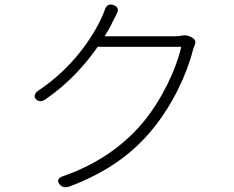

<svg xmlns="http://www.w3.org/2000/svg" viewBox="-20 -797 1020 837"><path d="M589 -639H436C450 -661 462 -682 471 -702C476 -710 481 -721 487 -733C498 -753 497 -767 475 -775C454 -782 442 -772 436 -751C431 -739 427 -728 423 -721C387 -639 296 -501 150 -404C131 -392 123 -374 141 -361C152 -353 166 -355 177 -363C280 -434 353 -517 406 -593H588H770C748 -494 685 -362 604 -264C521 -164 404 -81 258 -30C232 -22 225 -7 244 11C254 21 270 21 283 16C453 -48 564 -134 646 -235C732 -340 795 -474 821 -579C823 -585 825 -593 829 -601C835 -614 831 -625 819 -632L814 -635C802 -642 785 -645 775 -642C766 -640 756 -639 743 -639Z"/></svg>

Font: GenSenRounded2 TW L
Style: Regular
Weight: 300
Version: Version 2.100;PS 2.1;hotconv 16.6.51;makeotf.lib2.5.65220 DE